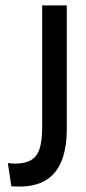

<svg xmlns="http://www.w3.org/2000/svg" viewBox="-20 -680 318 710"><path d="M22 9 9 -77Q17 -76 24 -75.5Q31 -75 35 -75Q73 -75 95 -88Q117 -101 126.5 -130.5Q136 -160 136 -208V-660H227V-205Q227 -135 208.5 -87Q190 -39 151 -14.5Q112 10 50 10Q43 10 37 9.5Q31 9 22 9Z"/></svg>

Font: Bricolage Grotesque 72pt SemiCondensed
Style: Regular
Weight: 400
Width: 4
Designer: Mathieu Triay
Foundry: Atelier Triay
Version: Version 1.001;gftools[0.9.33.dev8+g029e19f]